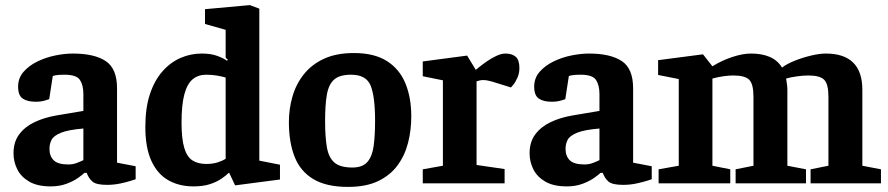

<svg xmlns="http://www.w3.org/2000/svg" viewBox="-20 -719 3483 753"><path d="M179 12Q127 12 95 -6.5Q63 -25 48 -54.5Q33 -84 33 -118Q33 -163 56 -193Q79 -223 116.5 -240.5Q154 -258 200 -266L307 -284V-350Q307 -385 293.5 -405.5Q280 -426 233 -426Q207 -426 197 -423.5Q187 -421 187 -421L173 -330Q173 -330 157 -325Q141 -320 120 -320Q87 -320 69 -332.5Q51 -345 51 -379Q51 -413 72.5 -437.5Q94 -462 127 -478Q160 -494 197 -501.5Q234 -509 266 -509Q350 -509 394.5 -479.5Q439 -450 439 -373V-81L512 -67V-16Q512 -16 495 -10.5Q478 -5 452.5 0.5Q427 6 400 6Q358 6 343 -6.5Q328 -19 320 -41H311Q304 -34 286.5 -21.5Q269 -9 241.5 1.5Q214 12 179 12ZM248 -74Q266 -74 281.5 -80Q297 -86 307 -91V-215Q248 -210 219.5 -198.5Q191 -187 182.5 -171Q174 -155 174 -135Q174 -107 190.5 -90.5Q207 -74 248 -74Z M739 12Q682 12 639.5 -12.5Q597 -37 573.5 -88.5Q550 -140 550 -221Q550 -296 568 -350Q586 -404 617.5 -439.5Q649 -475 688.5 -492Q728 -509 771 -509Q807 -509 831.5 -500Q856 -491 870 -481L874 -484L865 -493V-602L784 -625V-683L960 -699L997 -685V-89L1078 -73V-15L902 8L879 -41H877Q866 -30 847.5 -17.5Q829 -5 802.5 3.5Q776 12 739 12ZM789 -76Q814 -76 833 -82Q852 -88 865 -96V-415Q851 -419 831.5 -422.5Q812 -426 789 -426Q757 -426 735.5 -408Q714 -390 703 -349Q692 -308 692 -238Q692 -175 702.5 -139.5Q713 -104 734.5 -90Q756 -76 789 -76Z M1345 14Q1260 14 1209 -16.5Q1158 -47 1135.5 -104Q1113 -161 1113 -240Q1113 -292 1127 -340.5Q1141 -389 1171.5 -427.5Q1202 -466 1250.5 -488.5Q1299 -511 1368 -511Q1448 -511 1497.5 -479.5Q1547 -448 1570 -392Q1593 -336 1593 -263Q1593 -209 1580.5 -159.5Q1568 -110 1539.5 -71Q1511 -32 1463.5 -9Q1416 14 1345 14ZM1362 -62Q1402 -62 1421 -84Q1440 -106 1445.5 -147Q1451 -188 1451 -245Q1451 -341 1433.5 -383.5Q1416 -426 1357 -426Q1312 -426 1290.5 -407Q1269 -388 1262 -348Q1255 -308 1255 -245Q1255 -182 1262 -141.5Q1269 -101 1291.5 -81.5Q1314 -62 1362 -62Z M1638 -55 1717 -69V-404L1638 -420V-478L1812 -501L1846 -445Q1846 -445 1857.5 -454.5Q1869 -464 1887.5 -477Q1906 -490 1926 -499.5Q1946 -509 1962 -509Q1988 -509 2002.5 -496.5Q2017 -484 2017 -452Q2017 -431 2009 -413.5Q2001 -396 1992.5 -386Q1984 -376 1984 -376L1910 -399Q1902 -401 1893.5 -403Q1885 -405 1874 -405Q1866 -405 1859.5 -403Q1853 -401 1849 -400V-72L1959 -56V0H1638Z M2203 12Q2151 12 2119 -6.5Q2087 -25 2072 -54.5Q2057 -84 2057 -118Q2057 -163 2080 -193Q2103 -223 2140.5 -240.5Q2178 -258 2224 -266L2331 -284V-350Q2331 -385 2317.5 -405.5Q2304 -426 2257 -426Q2231 -426 2221 -423.5Q2211 -421 2211 -421L2197 -330Q2197 -330 2181 -325Q2165 -320 2144 -320Q2111 -320 2093 -332.5Q2075 -345 2075 -379Q2075 -413 2096.5 -437.5Q2118 -462 2151 -478Q2184 -494 2221 -501.5Q2258 -509 2290 -509Q2374 -509 2418.5 -479.5Q2463 -450 2463 -373V-81L2536 -67V-16Q2536 -16 2519 -10.5Q2502 -5 2476.5 0.5Q2451 6 2424 6Q2382 6 2367 -6.5Q2352 -19 2344 -41H2335Q2328 -34 2310.5 -21.5Q2293 -9 2265.5 1.5Q2238 12 2203 12ZM2272 -74Q2290 -74 2305.5 -80Q2321 -86 2331 -91V-215Q2272 -210 2243.5 -198.5Q2215 -187 2206.5 -171Q2198 -155 2198 -135Q2198 -107 2214.5 -90.5Q2231 -74 2272 -74Z M2563 0V-55L2642 -69V-409L2561 -425V-483L2737 -506L2774 -459Q2811 -482 2852 -495.5Q2893 -509 2925 -509Q2969 -509 2999.5 -495.5Q3030 -482 3047 -454Q3065 -468 3096 -480.5Q3127 -493 3160.5 -501Q3194 -509 3219 -509Q3290 -509 3326 -473.5Q3362 -438 3362 -367V-69L3435 -55V0H3159V-55L3229 -69V-340Q3229 -389 3212.5 -406Q3196 -423 3150 -423Q3130 -423 3105 -419.5Q3080 -416 3063 -411Q3065 -398 3066.5 -387.5Q3068 -377 3068 -367V-69L3141 -55V0H2865V-55L2935 -69V-340Q2935 -389 2918.5 -406Q2902 -423 2856 -423Q2839 -423 2817.5 -420Q2796 -417 2774 -411V-69L2844 -55V0Z"/></svg>

Font: Faustina VF Beta
Style: Regular
Weight: 400
Designer: Alfonso Garcia
Foundry: Omnibus-Type
Version: Version 1.006